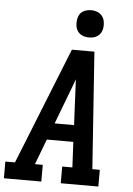

<svg xmlns="http://www.w3.org/2000/svg" viewBox="-69 -1006 732 1053"><g transform="rotate(5 296.5 -480.0)"><path d="M-7 0V-92H46L303 -735H427L472 -92H513V0H306V-92H362L355 -232H209L156 -92H199V0ZM244 -324H351L343 -490Q342 -511 341 -532Q340 -553 339 -575Q331 -553 323 -532Q315 -511 307 -490ZM390 -810Q372 -810 355.5 -816.5Q339 -823 329 -836.5Q319 -850 316.5 -867.5Q314 -885 317 -903Q319 -916 325 -927.5Q331 -939 342 -946.5Q353 -954 365.5 -957Q378 -960 390 -960Q408 -960 424.5 -953.5Q441 -947 451 -933.5Q461 -920 464 -902.5Q467 -885 464 -867Q462 -854 455.5 -842.5Q449 -831 438.5 -823.5Q428 -816 415.5 -813Q403 -810 390 -810Z"/></g></svg>

Font: Iosevka Slab Semibold Extended
Style: Italic
Weight: 600
Width: 7
Italic angle: -9°
Monospace: yes
Designer: Belleve Invis
Foundry: Belleve Invis
Version: Version 11.1.0; ttfautohint (v1.8.3)